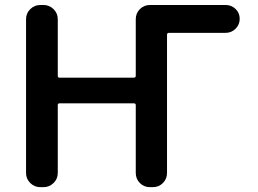

<svg xmlns="http://www.w3.org/2000/svg" viewBox="-20 -775 1040 774"><path d="M585 -20.5Q560.5 -20.5 543.9 -37.1Q527.3 -53.7 527.3 -78.1V-351.6Q527.3 -358.4 519.5 -358.4H219.7Q212.9 -358.4 212.9 -351.6V-78.1Q212.9 -53.7 195.8 -37.1Q178.7 -20.5 155.3 -20.5H142.6Q119.1 -20.5 102.1 -37.1Q85 -53.7 85 -78.1V-697.3Q85 -721.7 102.1 -738.3Q119.1 -754.9 142.6 -754.9H155.3Q178.7 -754.9 195.8 -738.3Q212.9 -721.7 212.9 -697.3V-469.7Q212.9 -461.9 219.7 -461.9H519.5Q527.3 -461.9 527.3 -469.7V-697.3Q527.3 -721.7 543.9 -738.3Q560.5 -754.9 585 -754.9H889.6Q913.1 -754.9 929.7 -738.8Q946.3 -722.7 946.3 -699.2Q946.3 -675.8 929.7 -659.2Q913.1 -642.6 889.6 -642.6H661.1Q653.3 -642.6 653.3 -634.8V-78.1Q653.3 -53.7 636.7 -37.1Q620.1 -20.5 595.7 -20.5Z"/></svg>

Font: Rounded Mgen+ 1mn medium
Style: Regular
Weight: 500
Designer: [Source Han Sans]
Ryoko NISHIZUKA  (kana & ideographs); Paul D. Hunt (Latin, Greek & Cyrillic); Wenlong ZHANG  (bopomofo
Version: Version 1.059.20150602